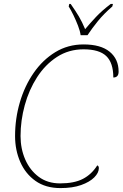

<svg xmlns="http://www.w3.org/2000/svg" viewBox="-20 -951 626 981"><path d="M289 10Q213 10 161.5 -26.5Q110 -63 83.5 -123.5Q57 -184 57 -256Q57 -345 81.5 -428.5Q106 -512 152 -578.5Q198 -645 262.5 -684.5Q327 -724 407 -724Q495 -724 540.5 -686.5Q586 -649 586 -585Q586 -555 559 -555Q559 -630 523 -664.5Q487 -699 407 -699Q331 -699 271 -660Q211 -621 169.5 -556.5Q128 -492 106.5 -413.5Q85 -335 85 -256Q85 -191 109 -136Q133 -81 178 -47.5Q223 -14 287 -14Q359 -14 403.5 -37Q448 -60 477 -106Q485 -103 485 -92Q485 -68 461.5 -44.5Q438 -21 394.5 -5.5Q351 10 289 10ZM392 -771Q389 -793 378.5 -820Q368 -847 355.5 -873Q343 -899 331 -918L334 -931H341Q367 -894 383 -867Q399 -840 415 -802Q440 -832 470 -864Q500 -896 546 -931H557L554 -918Q511 -881 480.5 -843.5Q450 -806 427 -771Z"/></svg>

Font: Noto Serif Thin
Style: Italic
Weight: 100
Italic angle: -12°
Designer: Monotype Design Team
Foundry: Monotype Imaging Inc.
Version: Version 2.014; ttfautohint (v1.8.4.7-5d5b)